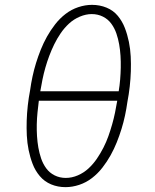

<svg xmlns="http://www.w3.org/2000/svg" viewBox="-20 -763 640 791"><path d="M250 8Q218 8 190.5 -3.5Q163 -15 144 -37.5Q125 -60 114.5 -87.5Q104 -115 98 -144.5Q92 -174 90.5 -204.5Q89 -235 90 -266Q91 -297 94.5 -328.5Q98 -360 104 -391Q108 -420 114 -448Q120 -476 128.5 -503.5Q137 -531 148 -558.5Q159 -586 173.5 -612Q188 -638 207 -662.5Q226 -687 250 -705.5Q274 -724 302.5 -733.5Q331 -743 359 -743Q391 -743 419 -731.5Q447 -720 465.5 -697.5Q484 -675 494.5 -647.5Q505 -620 511 -590.5Q517 -561 518.5 -530.5Q520 -500 519 -469Q518 -438 514.5 -406.5Q511 -375 505 -344Q501 -315 495 -287Q489 -259 480.5 -231.5Q472 -204 461 -176.5Q450 -149 435.5 -123Q421 -97 402 -72.5Q383 -48 359 -29.5Q335 -11 306.5 -1.5Q278 8 250 8ZM146 -387H469Q473 -411 475 -435.5Q477 -460 477.5 -484.5Q478 -509 476.5 -533Q475 -557 471 -580Q467 -603 459.5 -625Q452 -647 438.5 -665.5Q425 -684 404 -694.5Q383 -705 358 -705Q334 -705 309 -694.5Q284 -684 264.5 -666Q245 -648 230 -626Q215 -604 203.5 -580.5Q192 -557 183 -533Q174 -509 167 -484.5Q160 -460 155 -435.5Q150 -411 146 -387ZM251 -30Q276 -30 300.5 -40.5Q325 -51 344.5 -69Q364 -87 379 -109Q394 -131 406 -154.5Q418 -178 426.5 -202Q435 -226 442 -250.5Q449 -275 454 -299.5Q459 -324 463 -348H140Q137 -324 134.5 -299.5Q132 -275 131.5 -250.5Q131 -226 132.5 -202Q134 -178 138 -155Q142 -132 149.5 -110Q157 -88 170.5 -69.5Q184 -51 205 -40.5Q226 -30 251 -30Z"/></svg>

Font: Iosevka SS04 XLt Ex Obl
Style: Regular
Weight: 200
Width: 7
Italic angle: -9°
Monospace: yes
Designer: Belleve Invis
Foundry: Belleve Invis
Version: Version 19.0.0; ttfautohint (v1.8.4)